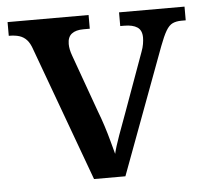

<svg xmlns="http://www.w3.org/2000/svg" viewBox="-44 -582 674 628"><g transform="rotate(-5 293.0 -268.0)"><path d="M79 -439Q72 -460 62 -471Q52 -482 38 -486.5Q24 -491 3 -491V-536H269V-491H248Q223 -491 209.5 -480.5Q196 -470 196 -447Q196 -438 198 -428.5Q200 -419 204 -408L272 -219Q281 -196 289.5 -169.5Q298 -143 304.5 -118.5Q311 -94 316 -76Q321 -98 334.5 -135.5Q348 -173 360 -205L431 -401Q436 -414 438 -426Q440 -438 440 -447Q440 -471 425 -481Q410 -491 382 -491H369V-536H584V-491H570Q553 -491 541 -485.5Q529 -480 519 -463Q509 -446 497 -414L343 0H240Z"/></g></svg>

Font: Noto Serif Armenian Medium
Style: Regular
Weight: 500
Version: Version 2.007